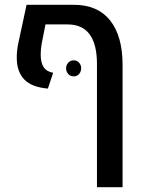

<svg xmlns="http://www.w3.org/2000/svg" viewBox="-20 -582 595 802"><path d="M50 0ZM492 -311V200H385V-315Q385 -480 262 -480H170L154 -399Q150 -378 150 -353Q150 -321 162 -302Q174 -283 202 -278L180 -212Q111 -218 80.5 -251Q50 -284 50 -341Q50 -373 57 -404L91 -562H288Q388 -562 440 -496.5Q492 -431 492 -311ZM319 -297Q319 -283 310.5 -273Q302 -263 288 -263Q274 -263 265 -273Q256 -283 256 -297Q256 -310 265 -320Q274 -330 288 -330Q302 -330 310.5 -320Q319 -310 319 -297Z"/></svg>

Font: Assistant SemiBold
Style: Regular
Weight: 600
Designer: Hebrew By Ben Nathan, Latin by Paul Hunt
Version: Version 2.001; ttfautohint (v1.6)